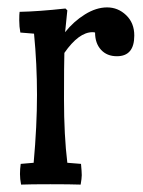

<svg xmlns="http://www.w3.org/2000/svg" viewBox="-20 -498 387 519"><path d="M71 -58Q80 -158 80 -241.5Q80 -325 72 -407L35 -410Q32 -426 32 -443Q32 -460 33 -466Q84 -467 157 -475L162 -470Q161 -464 156 -411Q179 -440 209.5 -459Q240 -478 269.5 -478Q299 -478 321 -457Q343 -436 343 -402Q343 -346 296 -346Q269 -346 253 -363.5Q237 -381 237 -410Q235 -411 230 -411Q193 -411 154 -355Q153 -327 153 -229.5Q153 -132 162 -58L199 -55Q201 -33 201 -24.5Q201 -16 198 1Q170 0 116 0Q62 0 37 1Q34 -14 34 -27.5Q34 -41 36 -55Z"/></svg>

Font: Port Lligat Slab
Style: Regular
Weight: 400
Designer: Dario Muhafara, Eduardo Rodriguez Tunni
Foundry: Tipo
Version: Version 1.002